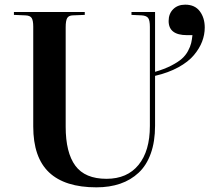

<svg xmlns="http://www.w3.org/2000/svg" viewBox="-20 -781 889 815"><path d="M389.2 14.2Q255.4 14.2 188.2 -49.3Q121.1 -112.8 121.1 -244.1V-668Q121.1 -694.3 114.3 -704.8Q107.4 -715.3 86.9 -715.8L39.1 -717.8V-730H339.8V-717.8L289.1 -715.8Q271.5 -715.3 265.1 -704.1Q258.8 -692.9 258.8 -665V-243.2Q258.8 -133.3 299.8 -77.6Q340.8 -22 432.1 -22Q520 -22 568.1 -81.1Q616.2 -140.1 616.2 -246.1V-667Q616.2 -694.3 609.1 -704.3Q602.1 -714.4 581.1 -715.8L538.1 -717.8V-730H638.2V-476.1Q677.2 -487.3 706.3 -502.2Q735.4 -517.1 751.7 -531.5Q768.1 -545.9 778.1 -564.7Q788.1 -583.5 791.5 -598.1Q794.9 -612.8 796.9 -631.8H773.9Q695.8 -631.8 695.8 -691.9Q695.8 -722.7 715.1 -741.9Q734.4 -761.2 766.1 -761.2Q807.1 -761.2 828.1 -733.2Q849.1 -705.1 849.1 -664.1Q849.1 -633.8 837.9 -604.5Q826.7 -575.2 803 -546.9Q779.3 -518.6 737.1 -495.4Q694.8 -472.2 638.2 -459V-247.1Q638.2 -180.2 620.1 -129.6Q602.1 -79.1 568.6 -47.9Q535.2 -16.6 490.2 -1.2Q445.3 14.2 389.2 14.2Z"/></svg>

Font: Display Semibold
Style: Regular
Weight: 600
Designer: Latin by Veronika Burian and Jose Scaglione. Greek by Irene Vlachou. Cyrillic by Vera Evstafieva.
Foundry: TypeTogether
Version: Version 3.002